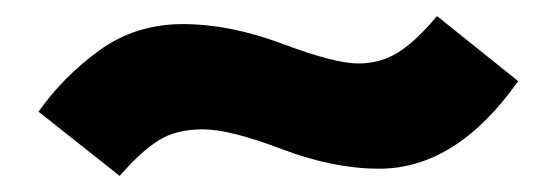

<svg xmlns="http://www.w3.org/2000/svg" viewBox="-20 -399 694 239"><path d="M129 -180 28 -260Q59 -304 104 -336.5Q149 -369 207.5 -369Q266 -369 331.5 -344.5Q397 -320 425.5 -320Q454 -320 476 -334Q498 -348 524 -379L625 -298Q548 -189 452 -189Q395 -189 330.5 -213.5Q266 -238 232.5 -238Q199 -238 177 -224Q155 -210 129 -180Z"/></svg>

Font: Hind Mysuru
Style: Bold
Weight: 700
Designer: Manushi Parikh, Hitesh Malaviya
Foundry: Indian Type Foundry
Version: Version 0.703;PS 1.0;hotconv 1.0.86;makeotf.lib2.5.63406